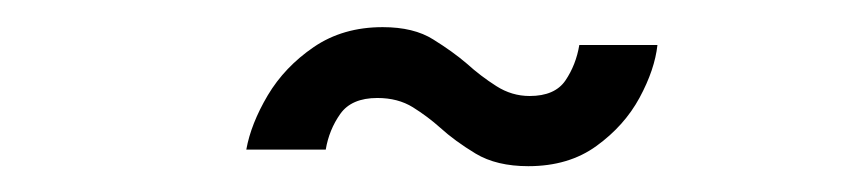

<svg xmlns="http://www.w3.org/2000/svg" viewBox="-20 -396 652 145"><path d="M476.5 -362Q474.5 -343.5 463 -322.2Q451.5 -301 430.5 -285.8Q409.5 -270.5 379 -270.5Q355 -270.5 339.2 -280Q323.5 -289.5 312.5 -299.5Q303 -308 291.8 -315Q280.5 -322 265 -322Q245.5 -322 237 -310Q228.5 -298 226 -283H166Q169.5 -302.5 182.2 -324Q195 -345.5 217 -360.5Q239 -375.5 269 -375.5Q292.5 -375.5 307.2 -366.2Q322 -357 332.5 -348Q343 -338.5 354.8 -331Q366.5 -323.5 380 -323.5Q399 -323.5 407 -335.2Q415 -347 417.5 -362Z"/></svg>

Font: Epilogue Medium
Style: Italic
Weight: 500
Italic angle: -12°
Designer: Tyler Finck
Foundry: Etcetera Type Co
Version: Version 2.112